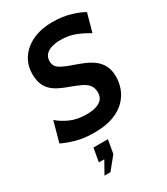

<svg xmlns="http://www.w3.org/2000/svg" viewBox="-237 -816 1040 1196"><g transform="rotate(-30 283.0 -218.5)"><path d="M228 14Q156 14 100.5 -1.5Q45 -17 5 -37L45 -183Q76 -155 126 -132Q176 -109 243 -109Q282 -109 311 -117.5Q340 -126 356 -144.5Q372 -163 372 -194Q372 -224 357.5 -244Q343 -264 313.5 -279Q284 -294 239 -310Q199 -324 168.5 -339.5Q138 -355 117 -376Q96 -397 85.5 -426.5Q75 -456 75 -496Q75 -543 94 -583Q113 -623 148.5 -652.5Q184 -682 233 -698Q282 -714 343 -714Q418 -714 475.5 -696Q533 -678 563 -660L527 -529Q475 -560 430.5 -576Q386 -592 333 -592Q298 -592 270 -584Q242 -576 225 -558Q208 -540 208 -510Q208 -472 241 -453Q274 -434 325 -417Q360 -405 394.5 -390.5Q429 -376 457 -355Q485 -334 502 -301.5Q519 -269 519 -221Q519 -180 504 -138.5Q489 -97 455.5 -62.5Q422 -28 366 -7Q310 14 228 14ZM191 277H148L198 188H159L176 91H280L263 188Z"/></g></svg>

Font: Cabin VF Beta
Style: Italic
Weight: 400
Italic angle: -7°
Designer: Pablo Impallari
Foundry: Pablo Impallari. http://www.impallari.com Igino Marini. http://www.ikern.com
Version: Version 2.300